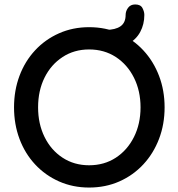

<svg xmlns="http://www.w3.org/2000/svg" viewBox="-20 -832 801 862"><path d="M719 -350Q719 -274 694 -208.5Q669 -143 623.5 -94Q578 -45 516 -17.5Q454 10 380 10Q307 10 245 -17.5Q183 -45 137.5 -94Q92 -143 67.5 -208.5Q43 -274 43 -350Q43 -426 67.5 -491.5Q92 -557 137.5 -606Q183 -655 245 -682.5Q307 -710 380 -710Q454 -710 516 -682.5Q578 -655 623.5 -606Q669 -557 694 -491.5Q719 -426 719 -350ZM611 -350Q611 -424 581.5 -483Q552 -542 500 -576Q448 -610 380 -610Q313 -610 261 -576Q209 -542 180 -483.5Q151 -425 151 -350Q151 -276 180 -217Q209 -158 261 -124Q313 -90 380 -90Q448 -90 500 -124Q552 -158 581.5 -217Q611 -276 611 -350ZM456 -614V-698Q498 -698 521 -714Q544 -730 544 -765Q544 -782 555 -797Q566 -812 587 -812Q611 -812 619.5 -796Q628 -780 628 -765Q628 -723 609.5 -688.5Q591 -654 553.5 -634Q516 -614 456 -614Z"/></svg>

Font: Quicksand SemiBold
Style: Regular
Weight: 600
Designer: Andrew Paglinawan
Foundry: Andrew Paglinawan
Version: Version 3.004